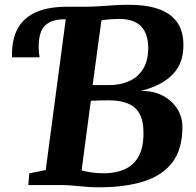

<svg xmlns="http://www.w3.org/2000/svg" viewBox="-20 -771 816 800"><path d="M390.5 9.5Q366.5 9.5 338.8 7.2Q311 5 284.5 2.5Q258 0 236.5 0H98L102 -48.5L170.5 -62.5L254 -691L240 -716.5L261 -743H345Q374 -743.5 401 -745.5Q428 -747.5 456 -749.2Q484 -751 514.5 -751Q584 -751 628.2 -737.5Q672.5 -724 697.5 -701.2Q722.5 -678.5 733 -650.2Q743.5 -622 744 -591.5Q747 -511.5 701.5 -463Q656 -414.5 566 -392Q619.5 -393 658.5 -372.2Q697.5 -351.5 718.8 -317.2Q740 -283 740 -243Q740.5 -152 699.8 -96.5Q659 -41 580.8 -15.8Q502.5 9.5 390.5 9.5ZM366 -416.5Q382.5 -416.5 400.5 -416.5Q418.5 -416.5 436.5 -416.5Q480.5 -416.5 517.8 -432.8Q555 -449 577 -485Q599 -521 597.5 -579Q596 -616 582.5 -641.2Q569 -666.5 543 -679.2Q517 -692 478.5 -692Q458 -692 438.2 -690.5Q418.5 -689 402.5 -686ZM410 -49Q465.5 -49 503.8 -67.8Q542 -86.5 561 -126.2Q580 -166 577.5 -228.5Q576 -291.5 541.5 -322.2Q507 -353 431.5 -353Q412.5 -353 394 -352.5Q375.5 -352 358.5 -351L320 -61Q336 -56 361.5 -52.5Q387 -49 410 -49ZM30 -532Q30 -536 30 -539Q30 -542 30 -545.5Q30 -608.5 54 -652.5Q78 -696.5 129.2 -719.8Q180.5 -743 261 -743L254 -691Q210.5 -691 185.8 -677.8Q161 -664.5 151 -639Q141 -613.5 141 -576.5Q141 -565.5 142 -554Q143 -542.5 145 -532Z"/></svg>

Font: Merriweather 20pt ExtraBold
Style: Italic
Weight: 800
Italic angle: -7.8°
Version: Version 2.101